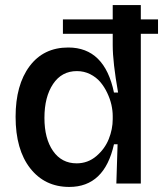

<svg xmlns="http://www.w3.org/2000/svg" viewBox="-20 -718 638 751"><path d="M251 13.2Q155.3 13.2 98.1 -59.8Q41 -132.8 41 -261.2Q41 -385.7 95.7 -459Q150.4 -532.2 247.1 -532.2Q389.2 -532.2 425.8 -356H441.9Q420.9 -474.6 420.9 -541V-585.9H226.1V-642.1H420.9V-698.2H530.8V-642.1H598.1V-585.9H530.8V0H435.1L439.9 -153.8H425.8Q388.7 13.2 251 13.2ZM279.8 -79.1Q323.7 -79.1 356.9 -107.4Q390.1 -135.7 405.5 -174.3Q420.9 -212.9 420.9 -252V-264.2Q420.9 -285.2 415.8 -308.1Q410.6 -331.1 399.4 -354.7Q388.2 -378.4 372.3 -397.2Q356.4 -416 332.5 -428Q308.6 -439.9 280.8 -439.9Q221.2 -439.9 187.5 -389.4Q153.8 -338.9 153.8 -256.8Q153.8 -175.8 187.5 -127.4Q221.2 -79.1 279.8 -79.1Z"/></svg>

Font: Bricolage Grotesque Medium
Style: Regular
Weight: 500
Designer: Mathieu Triay
Foundry: Atelier Triay
Version: Version 1.000;gftools[0.9.30]